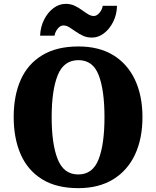

<svg xmlns="http://www.w3.org/2000/svg" viewBox="-20 -966 810 996"><path d="M386 10Q273 10 198.5 -36Q124 -82 87.5 -165Q51 -248 51 -359Q51 -470 87.5 -552Q124 -634 199 -679.5Q274 -725 387 -725Q494 -725 568 -679.5Q642 -634 680.5 -551.5Q719 -469 719 -358Q719 -247 680.5 -164.5Q642 -82 567.5 -36Q493 10 386 10ZM386 -61Q461 -61 491.5 -139.5Q522 -218 522 -358Q522 -498 492 -576Q462 -654 387 -654Q311 -654 279.5 -576Q248 -498 248 -358Q248 -218 279.5 -139.5Q311 -61 386 -61ZM457 -771Q431 -771 410.5 -780.5Q390 -790 372.5 -802.5Q355 -815 339.5 -824.5Q324 -834 309 -834Q293 -834 279.5 -817.5Q266 -801 263 -781H188Q190 -827 209 -864.5Q228 -902 257.5 -924Q287 -946 321 -946Q346 -946 366.5 -936.5Q387 -927 404 -914.5Q421 -902 436.5 -892.5Q452 -883 467 -883Q482 -883 496 -899.5Q510 -916 513 -936H587Q586 -890 567 -852.5Q548 -815 519 -793Q490 -771 457 -771Z"/></svg>

Font: Noto Serif Hebrew SemiCondensed Black
Style: Regular
Weight: 900
Width: 4
Designer: Monotype Design Team
Foundry: Monotype Imaging Inc.
Version: Version 2.004; ttfautohint (v1.8.4.7-5d5b)